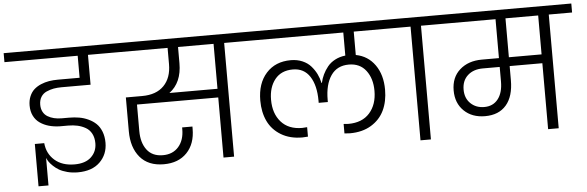

<svg xmlns="http://www.w3.org/2000/svg" viewBox="-91 -909 3526 1154"><g transform="rotate(-5 1672.5 -332.5)"><path d="M-40 -686V-740.2H621.1V-686H463.9V-505.9H289.1Q263.2 -505.9 241.2 -502Q219.2 -498 197.8 -488.5Q176.3 -479 164.1 -459.5Q151.9 -439.9 151.9 -412.1Q151.9 -387.7 161.6 -369.4Q171.4 -351.1 188.7 -340.6Q206.1 -330.1 227.3 -325Q248.5 -319.8 273.9 -319.8H317.9Q349.6 -319.8 378.2 -314.9Q406.7 -310.1 433.6 -297.6Q460.4 -285.2 480 -266.6Q499.5 -248 511.2 -218.3Q522.9 -188.5 522.9 -150.9Q522.9 -80.6 475.6 -34.2Q428.2 12.2 341.8 12.2Q308.1 12.2 278.8 4.4Q249.5 -3.4 230.2 -14.6Q210.9 -25.9 195.3 -40.8Q179.7 -55.7 171.6 -67.6Q163.6 -79.6 159.2 -90.8V75.2H99.1V-180.2H155.8Q161.6 -116.7 206.8 -76.9Q252 -37.1 327.1 -37.1Q392.6 -37.1 427.2 -70.1Q461.9 -103 461.9 -152.8Q461.9 -186.5 449 -210.9Q436 -235.4 413.3 -248.3Q390.6 -261.2 364.7 -267.1Q338.9 -272.9 308.1 -272.9H256.8Q222.2 -273.9 192.6 -282.2Q163.1 -290.5 139.2 -306.9Q115.2 -323.2 101.6 -350.3Q87.9 -377.4 87.9 -413.1Q87.9 -443.8 98.4 -468.5Q108.9 -493.2 126.2 -508.8Q143.6 -524.4 167.7 -534.7Q191.9 -544.9 217.3 -549.1Q242.7 -553.2 271 -553.2H401.9V-686Z M1007.3 -587.9Q1007.3 -471.2 931.6 -415H1221.7V-686H1007.3ZM551.8 -686V-740.2H1426.8V-686H1285.6V0H1221.7V-362.8H731.4V-203.1Q731.4 -131.8 764.2 -88.9Q796.9 -45.9 860.4 -45.9Q920.4 -45.9 955.1 -85.7Q989.7 -125.5 989.7 -190.9V-202.1H1051.8V-188Q1051.8 -97.7 1000.7 -44.4Q949.7 8.8 861.3 8.8Q767.6 8.8 718 -50Q668.5 -108.9 668.5 -207V-411.1H766.6Q852.5 -411.1 898.4 -458.3Q944.3 -505.4 944.3 -587.9V-686Z M1991.7 -79.1Q1982.9 -79.1 1958.5 -81.1V-138.2Q1978 -136.2 1987.3 -136.2Q2070.3 -136.2 2115.5 -187Q2160.6 -237.8 2160.6 -320.8Q2160.6 -395 2124 -443.1Q2087.4 -491.2 2020.5 -491.2Q1949.2 -491.2 1912.4 -437.5Q1875.5 -383.8 1875.5 -291V-277.8H1820.3V-291Q1820.3 -382.8 1785.2 -437Q1750 -491.2 1682.6 -491.2Q1612.3 -491.2 1574.5 -443.8Q1536.6 -396.5 1536.6 -320.8Q1536.6 -237.8 1581.5 -187Q1626.5 -136.2 1708.5 -136.2Q1715.8 -136.2 1738.3 -138.2V-81.1Q1713.9 -79.1 1704.6 -79.1Q1629.9 -79.1 1576.4 -111.3Q1522.9 -143.6 1497.3 -197.5Q1471.7 -251.5 1471.7 -321.8Q1471.7 -425.3 1526.9 -486.6Q1582 -547.9 1675.3 -547.9Q1713.9 -547.9 1745.1 -534.4Q1776.4 -521 1796.4 -498Q1816.4 -475.1 1828.9 -449.7Q1841.3 -424.3 1847.7 -395H1849.6Q1856 -422.4 1867.2 -445.8Q1878.4 -469.2 1896.2 -491.5Q1914.1 -513.7 1941.9 -528.3Q1969.7 -543 2004.4 -546.9V-686H1368.7V-740.2H2327.6V-686H2067.4V-544.9Q2140.1 -531.2 2182.4 -471.4Q2224.6 -411.6 2224.6 -321.8Q2224.6 -251.5 2199 -197.5Q2173.3 -143.6 2119.9 -111.3Q2066.4 -79.1 1991.7 -79.1Z M2410.2 0V-686H2269.5V-740.2H2614.3V-686H2473.1V0Z M2810.1 -166Q2862.8 -166 2892.8 -204.1Q2922.9 -242.2 2922.9 -310.1V-397.9H2820.8Q2764.2 -397.9 2729.5 -366.5Q2694.8 -335 2694.8 -280.8Q2694.8 -229 2727.3 -197.5Q2759.8 -166 2810.1 -166ZM3180.2 -451.2V-686H2982.9V-451.2ZM2556.2 -686V-740.2H3384.8V-686H3244.1V0H3180.2V-397.9H2982.9V-313Q2982.9 -215.3 2938 -163.1Q2893.1 -110.8 2810.1 -110.8Q2731.4 -110.8 2683.1 -157.7Q2634.8 -204.6 2634.8 -280.8Q2634.8 -359.9 2686.3 -405.5Q2737.8 -451.2 2819.8 -451.2H2922.9V-686Z"/></g></svg>

Font: SVN-Poppins Light
Style: Regular
Weight: 300
Designer: Ninad Kale (Devanagari), Jonny Pinhorn (Latin)
Foundry: Indian Type Foundry
Version: Version 3.002 2017